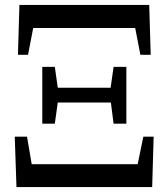

<svg xmlns="http://www.w3.org/2000/svg" viewBox="-20 -761 685 781"><path d="M47 0H599L605 -205H563L540 -93H109L90 -205H40ZM53 -538H94L115 -647H530L551 -538H593L587 -741H59ZM442 -258H494V-489H442L430 -404H215L203 -489H152V-258H203L215 -344H431Z"/></svg>

Font: GenRyuMin2 TW B
Style: Regular
Weight: 700
Version: Version 2.100;PS 2.1;hotconv 16.6.51;makeotf.lib2.5.65220 DE